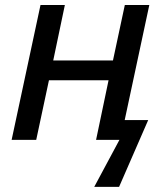

<svg xmlns="http://www.w3.org/2000/svg" viewBox="-20 -558 657 766"><path d="M356 187.5 456.5 0H363.3L413.1 -237.8H175.3L124.5 0H26.4L141.6 -538.1H238.8L192.4 -316.9H430.7L478 -538.1H575.7L477.5 -79.1H571.3L455.1 187.5Z"/></svg>

Font: Open Sans Medium
Style: Italic
Weight: 500
Italic angle: -12°
Designer: Monotype Design Team
Foundry: Monotype Imaging Inc.
Version: Version 3.000